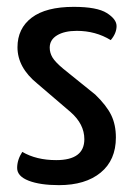

<svg xmlns="http://www.w3.org/2000/svg" viewBox="-20 -530 386 560"><path d="M31 -392Q31 -447 72.5 -478.5Q114 -510 195 -510Q263 -510 291.5 -492Q320 -474 320 -454Q320 -433 303 -413Q259 -440 204 -440Q168 -440 146.5 -427Q125 -414 125 -391Q125 -376 133 -362.5Q141 -349 165 -329L258 -254Q291 -222 304.5 -194Q318 -166 318 -129Q318 -63 273.5 -26.5Q229 10 152 10Q97 10 63.5 -3Q30 -16 30 -40Q30 -64 45 -87Q86 -63 144 -63Q226 -63 226 -124Q226 -168 186 -203L89 -286Q31 -333 31 -392Z"/></svg>

Font: Yanone Kaffeesatz
Style: Regular
Weight: 400
Designer: Yanone (Cyrillic: Daniel Pouzeot & Huerta Tipografica)
Foundry: Yanone
Version: Version 1.100;PS 001.100;hotconv 1.0.70;makeotf.lib2.5.58329